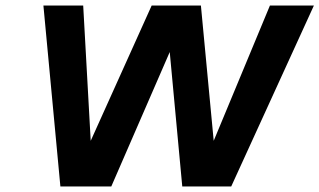

<svg xmlns="http://www.w3.org/2000/svg" viewBox="-20 -670 1148 690"><path d="M136 -650H279L306 -164L525 -650H702L748 -164L950 -650H1108L811 0H635L590 -483L380 0H197Z"/></svg>

Font: Overused Grotesk
Style: Bold Italic
Weight: 700
Italic angle: -10°
Version: Version 0.003